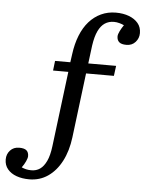

<svg xmlns="http://www.w3.org/2000/svg" viewBox="-152 -765 761 1003"><g transform="rotate(5 228.5 -263.5)"><path d="M39 190Q2 190 -27.5 179.5Q-57 169 -74.5 148Q-92 127 -92 97Q-92 69 -74 49.5Q-56 30 -27 30Q0 30 11.5 40Q23 50 23 70Q23 80 15 97.5Q7 115 -5 131Q6 136 18.5 139Q31 142 46 142Q72 142 91.5 128.5Q111 115 125 85.5Q139 56 145 7L194 -387H114L120 -438H200L206 -481Q213 -535 230.5 -579Q248 -623 275 -653.5Q302 -684 337.5 -700.5Q373 -717 415 -717Q454 -717 484 -705.5Q514 -694 531.5 -673Q549 -652 549 -621Q549 -594 531 -574Q513 -554 484 -554Q457 -554 445.5 -564.5Q434 -575 434 -594Q434 -605 442.5 -622Q451 -639 462 -655Q452 -660 437.5 -664Q423 -668 409 -668Q382 -668 361.5 -654.5Q341 -641 327 -612Q313 -583 306 -535L294 -440H440L433 -387H287L245 -48Q236 24 208 77.5Q180 131 137 160.5Q94 190 39 190Z"/></g></svg>

Font: Literata 18pt
Style: Regular
Weight: 400
Designer: Latin by Veronika Burian and Jose Scaglione. Greek by Irene Vlachou. Cyrillic by Vera Evstafieva.
Foundry: TypeTogether
Version: Version 3.103;gftools[0.9.29]